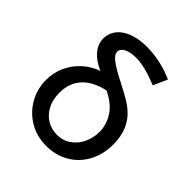

<svg xmlns="http://www.w3.org/2000/svg" viewBox="-202 -864 1004 1004"><g transform="rotate(45 300.0 -362.0)"><path d="M55.5 -236.5Q55.5 -289.5 76.5 -336.5Q97.5 -383.5 135.8 -418.5Q174 -453.5 223.5 -471Q173 -492.5 143.5 -526.2Q114 -560 114 -602.5Q114 -639 136.2 -668.5Q158.5 -698 202 -715.2Q245.5 -732.5 307 -732.5Q354.5 -732.5 406.2 -721.5Q458 -710.5 505 -689L470.5 -611.5Q413 -634 375.5 -643Q338 -652 307.5 -652Q265 -652 239.8 -638.8Q214.5 -625.5 214.5 -605Q214.5 -583 243.5 -561Q272.5 -539 324 -512.5L350 -499Q392 -477.5 420 -461Q448 -444.5 468 -427Q543.5 -362 543.5 -247.5Q543.5 -172 511.8 -114.2Q480 -56.5 424.8 -24.8Q369.5 7 301 7Q230 7 174 -26.5Q118 -60 86.8 -116Q55.5 -172 55.5 -236.5ZM446 -241.5Q446 -293.5 416.5 -341Q387 -388.5 318.5 -421.5Q237 -403.5 194.8 -357.5Q152.5 -311.5 152.5 -239Q152.5 -188.5 172 -151.2Q191.5 -114 224.8 -94Q258 -74 298.5 -74Q343.5 -74 377 -98Q410.5 -122 428.2 -160.5Q446 -199 446 -241.5Z"/></g></svg>

Font: JuliaMono Medium
Style: Regular
Weight: 500
Monospace: yes
Designer: cormullion
Foundry: corm
Version: Version 0.054; ttfautohint (v1.8.4)